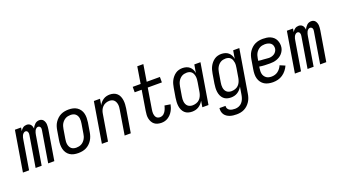

<svg xmlns="http://www.w3.org/2000/svg" viewBox="-77 -1417 4145 2322"><g transform="rotate(-20 1996.0 -256.0)"><path d="M-8 0 78 -520H157L150 -476Q156 -487 165 -497Q174 -507 184 -514Q194 -521 206.5 -524.5Q219 -528 231 -528Q246 -528 259 -522.5Q272 -517 281 -506.5Q290 -496 294.5 -482Q299 -468 301 -454Q306 -468 315.5 -481.5Q325 -495 336.5 -506Q348 -517 363 -522.5Q378 -528 393 -528Q409 -528 422.5 -522Q436 -516 444.5 -504.5Q453 -493 458 -478.5Q463 -464 464 -449Q465 -434 463.5 -418.5Q462 -403 460 -387L396 0H317L383 -400Q385 -410 385 -420Q385 -430 381.5 -438.5Q378 -447 370 -452.5Q362 -458 352 -458Q339 -458 327.5 -448Q316 -438 310 -425.5Q304 -413 300.5 -400Q297 -387 295 -374L233 0H155L221 -400Q223 -410 222.5 -420Q222 -430 218.5 -438.5Q215 -447 207.5 -452.5Q200 -458 190 -458Q177 -458 165.5 -448Q154 -438 147.5 -425.5Q141 -413 138 -400Q135 -387 133 -374L71 0Z M703 8Q674 8 646.5 2Q619 -4 596.5 -19Q574 -34 559 -56.5Q544 -79 537.5 -106Q531 -133 531 -161.5Q531 -190 536 -219L556 -339Q560 -364 568 -389Q576 -414 591 -436.5Q606 -459 626 -477.5Q646 -496 670 -507.5Q694 -519 719.5 -523.5Q745 -528 770 -528Q799 -528 826.5 -522Q854 -516 876.5 -501Q899 -486 914.5 -463.5Q930 -441 936.5 -414Q943 -387 942.5 -358.5Q942 -330 938 -301L918 -181Q914 -156 905.5 -131Q897 -106 882.5 -83.5Q868 -61 848 -42.5Q828 -24 804 -12.5Q780 -1 754 3.5Q728 8 703 8ZM704 -62Q720 -62 737 -65.5Q754 -69 769.5 -77.5Q785 -86 797.5 -99Q810 -112 819 -127.5Q828 -143 833 -159.5Q838 -176 840 -192L860 -312Q863 -330 864 -347.5Q865 -365 862.5 -381.5Q860 -398 852.5 -413Q845 -428 832.5 -438.5Q820 -449 804 -453.5Q788 -458 770 -458Q754 -458 736.5 -454.5Q719 -451 704 -442.5Q689 -434 676 -421Q663 -408 654 -392.5Q645 -377 640.5 -360.5Q636 -344 633 -328L613 -208Q610 -190 609 -172.5Q608 -155 611 -138.5Q614 -122 621.5 -107Q629 -92 641 -81.5Q653 -71 669.5 -66.5Q686 -62 704 -62Z M1008 0 1094 -520H1173L1160 -442Q1170 -461 1185 -477.5Q1200 -494 1218.5 -506Q1237 -518 1258.5 -523Q1280 -528 1300 -528Q1327 -528 1351 -520Q1375 -512 1393 -495Q1411 -478 1420.5 -454.5Q1430 -431 1433.5 -405.5Q1437 -380 1435.5 -353.5Q1434 -327 1430 -301L1380 0H1301L1352 -312Q1355 -329 1356.5 -346Q1358 -363 1355.5 -379.5Q1353 -396 1346.5 -411Q1340 -426 1329 -437Q1318 -448 1302.5 -453Q1287 -458 1270 -458Q1247 -458 1223.5 -449.5Q1200 -441 1182.5 -423Q1165 -405 1155.5 -382.5Q1146 -360 1143 -337L1087 0Z M1774 8Q1750 8 1726.5 2Q1703 -4 1685 -18Q1667 -32 1656 -52.5Q1645 -73 1640 -96Q1635 -119 1636.5 -143.5Q1638 -168 1642 -193L1684 -450H1594V-520H1696L1731 -735H1809L1774 -520H1944V-450H1762L1718 -181Q1716 -168 1715 -154Q1714 -140 1715.5 -127Q1717 -114 1721.5 -102Q1726 -90 1734 -80.5Q1742 -71 1754.5 -66.5Q1767 -62 1780 -62Q1793 -62 1806.5 -67Q1820 -72 1830.5 -81.5Q1841 -91 1848.5 -102.5Q1856 -114 1861.5 -126.5Q1867 -139 1871 -151.5Q1875 -164 1878 -177L1952 -165Q1948 -144 1940.5 -123Q1933 -102 1921.5 -82Q1910 -62 1894 -45Q1878 -28 1858.5 -15.5Q1839 -3 1817.5 2.5Q1796 8 1774 8Z M2169 8Q2142 8 2117.5 0.5Q2093 -7 2075 -24Q2057 -41 2046.5 -64.5Q2036 -88 2032.5 -113.5Q2029 -139 2030.5 -166Q2032 -193 2036 -219L2056 -339Q2060 -362 2066 -384.5Q2072 -407 2083 -428.5Q2094 -450 2110 -469Q2126 -488 2146 -502Q2166 -516 2189 -522Q2212 -528 2235 -528Q2260 -528 2284 -521Q2308 -514 2326 -498.5Q2344 -483 2355 -461.5Q2366 -440 2369 -415L2387 -520H2466L2380 0H2301L2314 -80Q2303 -60 2287.5 -43Q2272 -26 2252.5 -14Q2233 -2 2211.5 3Q2190 8 2169 8ZM2200 -62Q2223 -62 2247.5 -70Q2272 -78 2289.5 -95.5Q2307 -113 2317 -136.5Q2327 -160 2331 -183L2351 -303Q2354 -321 2355.5 -339Q2357 -357 2354.5 -374Q2352 -391 2346 -407Q2340 -423 2328.5 -435Q2317 -447 2300.5 -452.5Q2284 -458 2266 -458Q2250 -458 2233 -454.5Q2216 -451 2201 -442Q2186 -433 2174 -420Q2162 -407 2153.5 -391.5Q2145 -376 2140.5 -360Q2136 -344 2133 -328L2113 -208Q2110 -191 2109 -173.5Q2108 -156 2110.5 -139.5Q2113 -123 2120 -108Q2127 -93 2139 -82.5Q2151 -72 2167 -67Q2183 -62 2200 -62Z M2664 223Q2641 223 2619 220.5Q2597 218 2576.5 211Q2556 204 2538.5 192Q2521 180 2509.5 163Q2498 146 2493.5 124.5Q2489 103 2492 80H2570Q2567 99 2575.5 114.5Q2584 130 2599 138.5Q2614 147 2632 150Q2650 153 2669 153Q2693 153 2717.5 143Q2742 133 2758.5 113.5Q2775 94 2784 70.5Q2793 47 2797 23L2814 -80Q2803 -60 2787.5 -43Q2772 -26 2752.5 -14Q2733 -2 2711.5 3Q2690 8 2669 8Q2642 8 2617.5 0.5Q2593 -7 2575 -24Q2557 -41 2546.5 -64.5Q2536 -88 2532.5 -113.5Q2529 -139 2530.5 -166Q2532 -193 2536 -219L2556 -339Q2560 -362 2566 -384.5Q2572 -407 2583 -428.5Q2594 -450 2610 -469Q2626 -488 2646 -502Q2666 -516 2689 -522Q2712 -528 2735 -528Q2760 -528 2784 -521Q2808 -514 2826 -498.5Q2844 -483 2855 -461.5Q2866 -440 2869 -415L2887 -520H2966L2874 34Q2870 59 2862 83.5Q2854 108 2839.5 130.5Q2825 153 2805.5 171.5Q2786 190 2762 202Q2738 214 2713 218.5Q2688 223 2664 223ZM2700 -62Q2723 -62 2747.5 -70Q2772 -78 2789.5 -95.5Q2807 -113 2817 -136.5Q2827 -160 2831 -183L2851 -303Q2854 -321 2855.5 -339Q2857 -357 2854.5 -374Q2852 -391 2846 -407Q2840 -423 2828.5 -435Q2817 -447 2800.5 -452.5Q2784 -458 2766 -458Q2750 -458 2733 -454.5Q2716 -451 2701 -442Q2686 -433 2674 -420Q2662 -407 2653.5 -391.5Q2645 -376 2640.5 -360Q2636 -344 2633 -328L2613 -208Q2610 -191 2609 -173.5Q2608 -156 2610.5 -139.5Q2613 -123 2620 -108Q2627 -93 2639 -82.5Q2651 -72 2667 -67Q2683 -62 2700 -62Z M3210 8Q3181 8 3152.5 2Q3124 -4 3101 -18Q3078 -32 3061.5 -54.5Q3045 -77 3037.5 -104Q3030 -131 3030.5 -160.5Q3031 -190 3036 -219L3056 -339Q3060 -364 3068 -389Q3076 -414 3091 -436.5Q3106 -459 3126 -477.5Q3146 -496 3170 -507.5Q3194 -519 3219.5 -523.5Q3245 -528 3270 -528Q3295 -528 3319.5 -524.5Q3344 -521 3366 -511.5Q3388 -502 3405.5 -486Q3423 -470 3433 -448.5Q3443 -427 3447 -402.5Q3451 -378 3447 -353Q3444 -333 3434 -313Q3424 -293 3409 -276.5Q3394 -260 3375 -248.5Q3356 -237 3335.5 -230Q3315 -223 3294 -220.5Q3273 -218 3252 -218Q3218 -218 3183 -219.5Q3148 -221 3116 -227L3113 -208Q3110 -190 3109.5 -171.5Q3109 -153 3112.5 -136Q3116 -119 3126 -104.5Q3136 -90 3149.5 -80Q3163 -70 3180.5 -66Q3198 -62 3217 -62Q3237 -62 3258.5 -68Q3280 -74 3298 -87.5Q3316 -101 3330 -119.5Q3344 -138 3352 -158L3418 -130Q3405 -100 3383.5 -73Q3362 -46 3334 -27Q3306 -8 3274 0Q3242 8 3210 8ZM3263 -285Q3280 -285 3297.5 -289.5Q3315 -294 3330.5 -304Q3346 -314 3356.5 -330Q3367 -346 3370 -363Q3373 -384 3367 -403.5Q3361 -423 3346 -435.5Q3331 -448 3311 -453Q3291 -458 3270 -458Q3254 -458 3236.5 -454.5Q3219 -451 3204 -442.5Q3189 -434 3176 -421Q3163 -408 3154 -392.5Q3145 -377 3140.5 -360.5Q3136 -344 3133 -328L3128 -297Q3143 -294 3160.5 -292.5Q3178 -291 3195.5 -290.5Q3213 -290 3229.5 -287.5Q3246 -285 3263 -285Z M3492 0 3578 -520H3657L3650 -476Q3656 -487 3665 -497Q3674 -507 3684 -514Q3694 -521 3706.5 -524.5Q3719 -528 3731 -528Q3746 -528 3759 -522.5Q3772 -517 3781 -506.5Q3790 -496 3794.5 -482Q3799 -468 3801 -454Q3806 -468 3815.5 -481.5Q3825 -495 3836.5 -506Q3848 -517 3863 -522.5Q3878 -528 3893 -528Q3909 -528 3922.5 -522Q3936 -516 3944.5 -504.5Q3953 -493 3958 -478.5Q3963 -464 3964 -449Q3965 -434 3963.5 -418.5Q3962 -403 3960 -387L3896 0H3817L3883 -400Q3885 -410 3885 -420Q3885 -430 3881.5 -438.5Q3878 -447 3870 -452.5Q3862 -458 3852 -458Q3839 -458 3827.5 -448Q3816 -438 3810 -425.5Q3804 -413 3800.5 -400Q3797 -387 3795 -374L3733 0H3655L3721 -400Q3723 -410 3722.5 -420Q3722 -430 3718.5 -438.5Q3715 -447 3707.5 -452.5Q3700 -458 3690 -458Q3677 -458 3665.5 -448Q3654 -438 3647.5 -425.5Q3641 -413 3638 -400Q3635 -387 3633 -374L3571 0Z"/></g></svg>

Font: Iosevka Custom
Style: Italic
Weight: 400
Italic angle: -9°
Monospace: yes
Designer: Belleve Invis
Foundry: Belleve Invis
Version: Version 30.3.3; ttfautohint (v1.8.3)